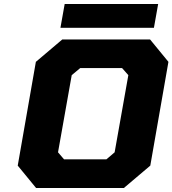

<svg xmlns="http://www.w3.org/2000/svg" viewBox="-20 -933 856 953"><path d="M280 -795 301 -913H765L744 -795ZM159 0 68 -111 158 -626 289 -737H725L816 -626L726 -111L595 0ZM298 -142H508L549 -177L617 -560L586 -595H378L336 -560L268 -177Z"/></svg>

Font: Tomorrow
Style: Bold Italic
Weight: 700
Italic angle: -10°
Designer: Tony de Marco, Monica Rizzolli
Foundry: Just in Type
Version: Version 2.002